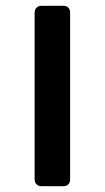

<svg xmlns="http://www.w3.org/2000/svg" viewBox="-20 -635 361 660"><path d="M122 5Q112 5 105.5 -1.5Q99 -8 99 -18V-592Q99 -602 105.5 -608.5Q112 -615 122 -615H198Q209 -615 215 -608.5Q221 -602 221 -592V-18Q221 -8 215 -1.5Q209 5 198 5Z"/></svg>

Font: Rubik Light SemiBold
Style: Regular
Weight: 600
Version: Version 2.300;gftools[0.9.30]